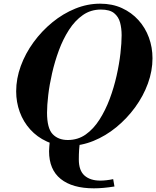

<svg xmlns="http://www.w3.org/2000/svg" viewBox="-20 -783 850 1045"><path d="M353 11Q287 11 234.5 -13Q182 -37 144.5 -78.5Q107 -120 87.5 -173.5Q68 -227 68 -286Q68 -355 93 -423.5Q118 -492 162.5 -553Q207 -614 265 -661.5Q323 -709 389.5 -736Q456 -763 525 -763Q591 -763 643.5 -739Q696 -715 733.5 -673.5Q771 -632 790.5 -578.5Q810 -525 810 -466Q810 -397 785 -328.5Q760 -260 715.5 -199Q671 -138 613 -90.5Q555 -43 488.5 -16Q422 11 353 11ZM491 242Q374 242 310.5 191Q247 140 247 40Q247 29 248.5 13Q250 -3 251 -15L416 -12Q412 10 410.5 33.5Q409 57 409 85Q409 145 440 172.5Q471 200 526 200Q541 200 559 198Q577 196 596 192L603 232Q572 237 544 239.5Q516 242 491 242ZM349 -21Q404 -21 446.5 -51Q489 -81 521.5 -132Q554 -183 577 -244.5Q600 -306 614.5 -370.5Q629 -435 635.5 -492.5Q642 -550 642 -591Q642 -629 633.5 -660.5Q625 -692 601 -711.5Q577 -731 529 -731Q474 -731 431 -701Q388 -671 355.5 -620.5Q323 -570 300.5 -509Q278 -448 263.5 -384.5Q249 -321 242.5 -265Q236 -209 236 -170Q236 -85 266.5 -53Q297 -21 349 -21Z"/></svg>

Font: Libre Bodoni
Style: Italic
Weight: 400
Italic angle: -13°
Designer: Pablo Impallari, Rodrigo Fuenzalida
Foundry: Impallari Type
Version: Version 2.005;gftools[0.9.23]